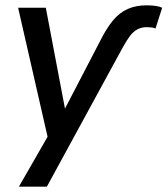

<svg xmlns="http://www.w3.org/2000/svg" viewBox="-20 -521 629 721"><path d="M357 -369Q380 -415 404.5 -444.5Q429 -474 460 -487.5Q491 -501 530 -501Q548 -501 563 -499Q578 -497 589 -492L564 -414Q557 -417 548.5 -418Q540 -419 531 -419Q512 -419 496.5 -411Q481 -403 468.5 -386.5Q456 -370 441 -343L156 180H51L171 -29L164 16L48 -492H152L228 -92H213Z"/></svg>

Font: Nunito Sans 10pt SemiCondensed SemiBold
Style: Italic
Weight: 600
Width: 4
Italic angle: -9°
Designer: Vernon Adams
Foundry: Vernon Adams
Version: Version 3.101;gftools[0.9.27]